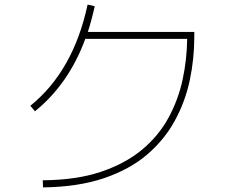

<svg xmlns="http://www.w3.org/2000/svg" viewBox="-20 -803 1040 835"><path d="M167 12 166 -19Q312 -20 418 -55.5Q524 -91 596.5 -151Q669 -211 712 -289.5Q755 -368 774 -456Q793 -544 794 -634H351Q279 -438 132 -319L112 -343Q299 -494 361 -783L392 -776Q379 -717 362 -664H825V-642Q825 -548 805.5 -455Q786 -362 740.5 -278.5Q695 -195 619.5 -130.5Q544 -66 432 -28Q320 10 167 12Z"/></svg>

Font: Murecho ExtraLight
Style: Regular
Weight: 200
Designer: Neil Summerour
Foundry: Positype
Version: Version 1.010; ttfautohint (v1.8.3)